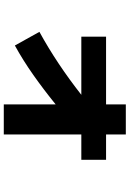

<svg xmlns="http://www.w3.org/2000/svg" viewBox="149 -816 701 1040"><g transform="rotate(90 500.0 -295.5)"><path d="M226 -25 152 -158Q238 -205 323.5 -262Q409 -319 493 -385H178V-519H545V-626H708V-519H845V-385H708V35H545V-246Q465 -181 385.5 -125Q306 -69 226 -25Z"/></g></svg>

Font: Murecho Black
Style: Regular
Weight: 900
Designer: Neil Summerour
Foundry: Positype
Version: Version 1.010; ttfautohint (v1.8.3)